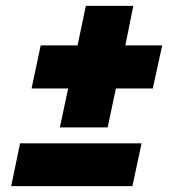

<svg xmlns="http://www.w3.org/2000/svg" viewBox="-20 -631 600 651"><path d="M183 -199 211 -331H87L118 -477H243L271 -611H432L405 -477H530L498 -331H373L345 -199ZM18 0 48 -145H460L429 0Z"/></svg>

Font: Saira SemiExpanded Black
Style: Italic
Weight: 900
Width: 6
Italic angle: -12°
Designer: Hector Gatti with collaboration of the Omnibus-Type team
Foundry: Omnibus-Type
Version: Version 1.101